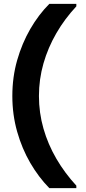

<svg xmlns="http://www.w3.org/2000/svg" viewBox="-20 -831 446 996"><path d="M236 145Q180 88 137 14Q94 -60 69 -148Q44 -236 44 -333Q44 -431 69 -518.5Q94 -606 137 -680.5Q180 -755 236 -811H376V-798Q316 -734 272.5 -659Q229 -584 205.5 -502Q182 -420 182 -333Q182 -246 205.5 -164Q229 -82 272.5 -7.5Q316 67 376 132V145Z"/></svg>

Font: DM Sans 24pt ExtraBold
Style: Regular
Weight: 800
Designer: Colophon Foundry, Jonny Pinhorn
Foundry: Colophon Foundry
Version: Version 4.004;gftools[0.9.30]